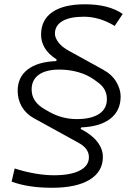

<svg xmlns="http://www.w3.org/2000/svg" viewBox="-20 -786 626 913"><path d="M227.1 106.9Q113.8 106.9 35.2 77.6L49.8 15.1Q96.2 30.3 144.8 38.8Q193.4 47.4 236.3 47.4Q315.9 47.4 359.4 24.9Q402.8 2.4 402.8 -38.6Q402.8 -80.1 353.5 -106.9L141.6 -223.6Q103.5 -244.6 83.7 -278.8Q64 -313 64 -354Q64 -418.9 111.6 -455.6Q159.2 -492.2 247.6 -495.6L249.5 -502.9Q209 -529.8 192.1 -559.1Q175.3 -588.4 175.3 -621.1Q175.3 -691.4 229 -728.5Q282.7 -765.6 384.3 -765.6Q497.1 -765.6 563.5 -719.7L525.4 -662.6Q453.6 -706.5 378.4 -706.5Q312 -706.5 276.6 -685.5Q241.2 -664.6 241.2 -626Q241.2 -606.9 257.6 -584.7Q273.9 -562.5 311 -542.5L469.7 -455.1Q513.2 -431.2 533.4 -396Q553.7 -360.8 553.7 -327.6Q553.7 -259.8 504.9 -221.7Q456.1 -183.6 366.2 -180.2L363.3 -172.9Q415 -147 442.1 -112.5Q469.2 -78.1 469.2 -40Q469.2 30.3 406.2 68.6Q343.3 106.9 227.1 106.9ZM345.2 -219.7Q413.6 -219.7 450.9 -244.1Q488.3 -268.6 488.3 -314.5Q488.3 -362.8 447.8 -392.6L427.2 -407.7Q395 -430.7 352.1 -442.9Q309.1 -455.1 262.7 -455.1Q198.7 -455.1 164.6 -430.7Q130.4 -406.2 130.4 -360.4Q130.4 -301.8 192.4 -266.6L215.3 -253.4Q275.9 -219.7 345.2 -219.7Z"/></svg>

Font: Cascadia Code PL Light
Style: Italic
Weight: 300
Italic angle: -10°
Monospace: yes
Designer: Aaron Bell
Foundry: Saja Typeworks
Version: Version 2404.023; ttfautohint (v1.8.4)